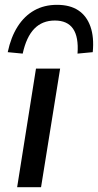

<svg xmlns="http://www.w3.org/2000/svg" viewBox="-20 -775 406 795"><path d="M51 0 129 -491H229L150 0ZM74 -553 12 -559Q25 -621 53 -665Q81 -709 122 -732Q163 -755 216 -755Q270 -755 304.5 -732Q339 -709 354.5 -665Q370 -621 364 -559L301 -553Q306 -622 282.5 -656Q259 -690 207 -690Q155 -690 122 -656Q89 -622 74 -553Z"/></svg>

Font: Nunito Sans 10pt SemiExpanded Medium
Style: Italic
Weight: 500
Width: 6
Italic angle: -9°
Designer: Vernon Adams
Foundry: Vernon Adams
Version: Version 3.101;gftools[0.9.27]